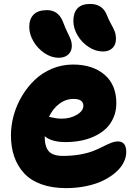

<svg xmlns="http://www.w3.org/2000/svg" viewBox="-20 -904 697 984"><path d="M507.8 -640.1Q469.7 -640.1 434.3 -663.3Q398.9 -686.5 377.4 -722.9Q356 -759.3 356 -796.9Q356 -838.4 377 -861.1Q397.9 -883.8 441.9 -883.8Q506.8 -883.8 528.8 -824.2Q537.1 -802.2 549.6 -780.3Q562 -758.3 568.1 -742.4Q574.2 -726.6 574.2 -704.1Q574.2 -674.8 556.2 -657.5Q538.1 -640.1 507.8 -640.1ZM280.8 -607.9Q243.7 -607.9 208.3 -631.6Q172.9 -655.3 151.4 -692.1Q129.9 -729 129.9 -766.1Q129.9 -806.6 152.3 -829.3Q174.8 -852.1 221.2 -852.1Q281.7 -852.1 305.2 -786.1Q314 -761.7 325.7 -738Q337.4 -714.4 342.8 -700.2Q348.1 -686 348.1 -668.9Q348.1 -641.1 329.8 -624.5Q311.5 -607.9 280.8 -607.9ZM318.8 60.1Q246.6 60.1 191.9 40.3Q137.2 20.5 103.5 -16.1Q69.8 -52.7 53 -101.3Q36.1 -149.9 36.1 -210Q36.1 -261.2 50.3 -313Q64.5 -364.7 92.3 -411.4Q120.1 -458 157.7 -494.1Q195.3 -530.3 246.3 -551.8Q297.4 -573.2 354 -573.2Q454.6 -573.2 515.4 -521.5Q576.2 -469.7 576.2 -375Q576.2 -334.5 561.5 -300.8Q546.9 -267.1 522.2 -244.1Q497.6 -221.2 464.1 -205.6Q430.7 -189.9 393.3 -182.9Q356 -175.8 315.9 -175.8Q244.1 -175.8 209 -206.1Q209 -152.3 230 -128.7Q251 -105 301.8 -105Q350.6 -105 391.8 -112.5Q433.1 -120.1 460 -131.1Q486.8 -142.1 508.3 -153.1Q529.8 -164.1 548.8 -171.6Q567.9 -179.2 584 -179.2Q627 -179.2 627 -125Q627 -97.7 613.3 -70.8Q599.6 -43.9 572.8 -20.5Q545.9 2.9 509.3 21Q472.7 39.1 423.3 49.6Q374 60.1 318.8 60.1ZM356.9 -397Q316.9 -397 283.7 -371.8Q250.5 -346.7 231 -305.2Q232.4 -304.7 246.6 -301.8Q260.7 -298.8 272.2 -297.4Q283.7 -295.9 296.9 -295.9Q339.8 -295.9 373.5 -315.7Q407.2 -335.4 407.2 -361.8Q407.2 -397 356.9 -397Z"/></svg>

Font: Shantell Sans Irregular
Style: Regular
Weight: 800
Designer: Stephen Nixon, Anya Danilova, Shantell Martin
Foundry: Arrow Type
Version: Version 1.006;[9816181b4]